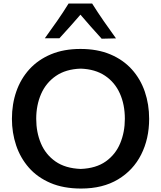

<svg xmlns="http://www.w3.org/2000/svg" viewBox="-20 -1067 921 1100"><path d="M444.8 13.2Q343.8 13.2 269 -18.8Q194.3 -50.8 145.5 -106.4Q96.7 -162.1 72.5 -234.1Q48.3 -306.2 48.3 -386.2Q48.3 -470.7 73.7 -543.5Q99.1 -616.2 148.9 -670.7Q198.7 -725.1 272 -755.9Q345.2 -786.6 440.9 -786.6Q538.1 -786.6 611.8 -755.6Q685.5 -724.6 735.1 -669.7Q784.7 -614.7 809.6 -542Q834.5 -469.2 834.5 -386.2Q834.5 -272 788.8 -181.6Q743.2 -91.3 656 -39.1Q568.8 13.2 444.8 13.2ZM442.4 -99.1Q530.3 -102.5 586.2 -142.3Q642.1 -182.1 668.7 -246.3Q695.3 -310.5 695.3 -386.2Q695.3 -467.8 666.7 -531.5Q638.2 -595.2 581.8 -633.1Q525.4 -670.9 442.4 -673.8Q356.4 -670.9 299.8 -631.6Q243.2 -592.3 215.3 -528.3Q187.5 -464.4 187.5 -386.2Q187.5 -309.1 214.6 -245.1Q241.7 -181.2 298.1 -141.8Q354.5 -102.5 442.4 -99.1ZM562.5 -845.2Q499.5 -914.1 440.9 -982.9Q411.6 -948.7 381.6 -915.3Q351.6 -881.8 320.3 -847.7H236.8Q272.9 -897.5 307.6 -947.3Q342.3 -997.1 373 -1046.9H507.8Q539.1 -997.1 573.7 -947Q608.4 -897 644.5 -847.2Z"/></svg>

Font: Pinar DS1 SemiBold
Style: Regular
Weight: 600
Designer: Amin Abedi
Version: Version 3.000